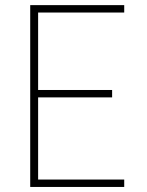

<svg xmlns="http://www.w3.org/2000/svg" viewBox="-20 -740 580 760"><path d="M99.6 0V-719.7H471.7V-690.4H130.9V-383.8H423.8V-354.5H130.9V-29.3H471.7V0Z"/></svg>

Font: Reddit Sans ExtraLight
Style: Regular
Weight: 250
Designer: Stephen Hutchings
Foundry: Reddit
Version: Version 1.014